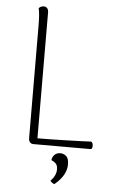

<svg xmlns="http://www.w3.org/2000/svg" viewBox="-60 -737 581 969"><g transform="rotate(5 231.0 -252.5)"><path d="M148 -31Q206 -31 277.5 -33Q349 -35 375 -36Q405 -38 419 -38Q429 -34 429 -16Q429 0 418 0H130Q119 0 112.5 -7.5Q106 -15 106 -28L104 -594Q104 -659 97 -686Q108 -697 122 -697Q133 -697 139.5 -689.5Q146 -682 146 -669ZM232 177Q260 148 260 117Q260 98 251.5 88.5Q243 79 228 73Q228 60 239 47Q250 34 270 34Q287 34 300 45.5Q313 57 313 87Q313 143 253 192Q242 189 232 177Z"/></g></svg>

Font: Arima Madurai ExtraLight
Style: Regular
Weight: 275
Designer: Joana Correia and Natanael Gama
Foundry: NDISCOVER
Version: Version 1.020